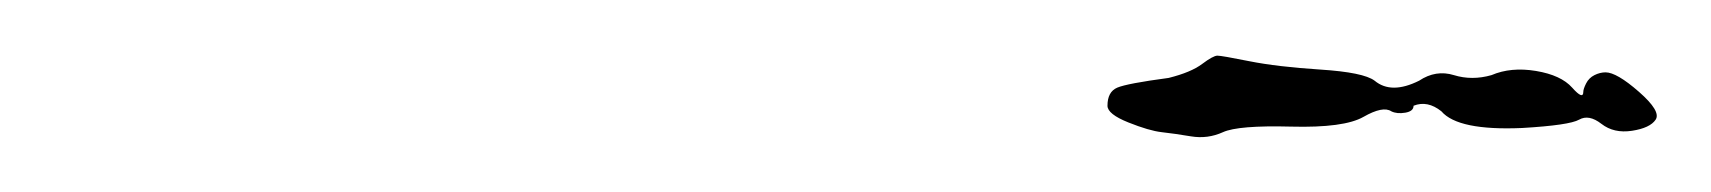

<svg xmlns="http://www.w3.org/2000/svg" viewBox="-20 -728 615 69"><path d="M412 -705Q416 -708 417.5 -708Q419 -708 429 -706Q439 -704 454.5 -703Q470 -702 474 -699Q480 -694 490 -699Q496 -703 502.5 -701Q509 -699 516 -701Q523 -704 532 -702.5Q541 -701 545 -696.5Q549 -692 549 -695Q549 -696 550 -698Q551 -700 553 -701Q555 -702 557 -702Q561 -702 569 -695Q577 -688 575 -685Q573 -682 566.5 -681Q560 -680 555.5 -683.5Q551 -687 547.5 -685Q544 -683 527 -682Q504 -681 498 -688Q493 -692 488 -690Q488 -688 485 -687.5Q482 -687 480 -688Q477 -690 470 -686Q463 -682 444 -682.5Q425 -683 419.5 -680.5Q414 -678 408 -679Q402 -680 397.5 -680.5Q393 -681 385.5 -684Q378 -687 378 -690Q378 -695 381.5 -696.5Q385 -698 400 -700Q408 -702 412 -705Z"/></svg>

Font: TT2020 Style D
Style: Italic
Weight: 400
Italic angle: -15°
Version: Version 0.2.000